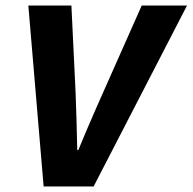

<svg xmlns="http://www.w3.org/2000/svg" viewBox="-20 -671 693 691"><path d="M137 0 82 -651H237L252 -339Q254 -287 255.5 -235Q257 -183 258 -131H262Q275 -163 291.5 -202Q308 -241 324 -277Q340 -313 351 -338L490 -651H653L317 0Z"/></svg>

Font: Source Code Pro ExtraLight ExtraBold
Style: Italic
Weight: 800
Italic angle: -11°
Monospace: yes
Version: Version 1.016;hotconv 1.0.116;makeotfexe 2.5.65601